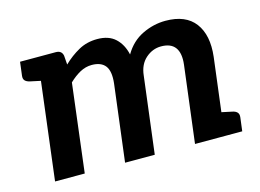

<svg xmlns="http://www.w3.org/2000/svg" viewBox="-76 -656 1070 791"><g transform="rotate(-15 458.5 -261.0)"><path d="M70.1 0 133.3 -513.8H210.8Q235.9 -513.8 240.2 -490.8L243 -452.5Q273.9 -482.4 309.4 -502.1Q344.9 -521.8 389.2 -521.8Q438.3 -521.8 466.3 -495.6Q494.3 -469.4 504 -425.5Q533.2 -475.5 581.3 -498.7Q629.3 -521.8 680.2 -521.8Q766.3 -521.8 805.5 -469.8Q844.7 -417.7 834.2 -327L793.6 0H667L707.6 -327Q713.4 -375.2 695.4 -399.9Q677.4 -424.6 635.5 -424.6Q599.1 -424.6 569.9 -399Q540.7 -373.3 535.9 -327L495.3 0H368.7L409.3 -327Q415.1 -378.3 397.5 -401.5Q379.8 -424.6 339.8 -424.6Q313.6 -424.6 289.6 -411.5Q265.6 -398.3 242.7 -376.3L196.7 0ZM157.6 -513.8 132.5 -413.1 76.5 -425.1Q63 -428.2 56.3 -435.2Q49.6 -442.2 51.2 -455.7L58.4 -513.8ZM769.3 0 794.4 -100.8 850.3 -88.8Q863.9 -86.1 870.6 -78.8Q877.3 -71.6 875.7 -58.1L868.4 0Z"/></g></svg>

Font: Aleo
Style: Italic
Weight: 400
Italic angle: -7°
Designer: Alessio Laiso
Foundry: Alessio Laiso
Version: Version 2.001;gftools[0.9.29]